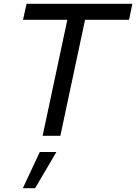

<svg xmlns="http://www.w3.org/2000/svg" viewBox="-20 -720 722 1018"><path d="M101 0ZM102 -615 121 -700H682L664 -615H431L300 0H206L337 -615ZM191 86H279L166 278H101Z"/></svg>

Font: Rosa Sans
Style: Italic
Weight: 400
Italic angle: -12°
Designer: Pentagram / MCKL
Foundry: Pentagram / MCKL
Version: Version 1.005;September 16, 2019;FontCreator 11.5.0.2425 64-